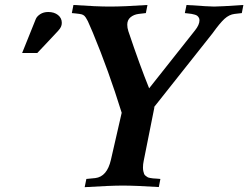

<svg xmlns="http://www.w3.org/2000/svg" viewBox="-20 -754 1002 775"><path d="M582 -397.5 767.1 -631.3Q785.2 -653.8 785.2 -672.4Q785.2 -678.7 782.2 -683.3Q779.3 -688 775.6 -690.7Q772 -693.4 764.6 -695.3Q757.3 -697.3 752.9 -698Q748.5 -698.7 739 -699.7Q729.5 -700.7 726.1 -701.2L732.9 -733.9Q826.2 -727.5 844.2 -727.5Q867.2 -727.5 962.4 -733.9L956.1 -701.2L926.8 -697.8Q905.3 -695.3 886.2 -678Q867.2 -660.6 837.9 -619.6L599.6 -318.8L603.5 -322.3Q577.1 -191.9 560.1 -105Q557.1 -91.3 557.1 -77.6Q557.1 -69.3 558.6 -62.7Q560.1 -56.2 561.8 -51.8Q563.5 -47.4 568.4 -43.9Q573.2 -40.5 575.7 -38.8Q578.1 -37.1 586.4 -35.6Q594.7 -34.2 597.9 -33.9Q601.1 -33.7 612.3 -33Q623.5 -32.2 627.4 -31.7L621.1 1Q526.4 -4.9 474.6 -4.9Q426.3 -4.9 321.8 1.5L328.6 -31.7L364.7 -35.2Q412.1 -41 427.7 -108.9L471.2 -298.8Q418.5 -468.8 355 -621.6Q350.6 -631.3 344 -647Q337.4 -662.6 334.5 -668.7Q331.5 -674.8 326.4 -682.9Q321.3 -690.9 315.4 -693.8Q309.6 -696.8 300.8 -697.8H301.3Q299.3 -698.2 285.6 -699.7Q272 -701.2 270 -701.2L276.4 -733.9Q370.6 -727.5 422.9 -727.5Q480 -727.5 575.2 -733.9L568.8 -701.2L539.6 -697.8Q520 -695.3 506.8 -684.3Q493.7 -673.3 493.7 -654.3Q493.7 -641.6 498 -628.4Q544.4 -490.2 582 -397.5ZM130.4 -540H69.3L124.5 -677.2Q128.9 -688 142.3 -696.8Q155.8 -705.6 174.8 -705.6Q198.7 -705.6 214.1 -693.4Q229.5 -681.2 229.5 -661.6Q229.5 -645 215.8 -631.3H216.3Q202.6 -616.7 173.6 -585.7Q144.5 -554.7 130.4 -540Z"/></svg>

Font: Flanker
Style: Bold Italic
Weight: 700
Italic angle: -12°
Designer: Flanker
Version: Version 2.000